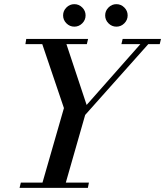

<svg xmlns="http://www.w3.org/2000/svg" viewBox="-20 -902 793 922"><path d="M74 0 80 -25H184L287 -383L183 -690H102L106 -715H403L397 -690H299L396 -398L654 -690H563L569 -715H753L747 -690H692L389 -350L296 -25H407L402 0ZM501 -790Q485 -806 485 -828Q485 -850 501 -866Q517 -882 539 -882Q561 -882 577 -866Q593 -850 593 -828Q593 -806 577 -790Q561 -774 539 -774Q517 -774 501 -790ZM299 -790Q283 -806 283 -828Q283 -850 299 -866Q315 -882 337 -882Q359 -882 375 -866Q391 -850 391 -828Q391 -806 375 -790Q359 -774 337 -774Q315 -774 299 -790Z"/></svg>

Font: Justus
Style: Italic
Weight: 400
Italic angle: -12°
Version: Version 001.001